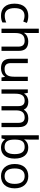

<svg xmlns="http://www.w3.org/2000/svg" viewBox="1530 -2330 810 3911"><g transform="rotate(90 1935.5 -375.0)"><path d="M300 10C361 10 402 0 438 -19V-97C401 -80 357 -66 299 -66C198 -66 146 -137 146 -266C146 -400 197 -469 304 -469C341 -469 388 -456 420 -444L447 -517C415 -533 360 -546 306 -546C162 -546 55 -463 55 -265C55 -75 157 10 300 10Z M653 -537V-760H565V0H653V-277C653 -402 690 -472 810 -472C892 -472 930 -429 930 -343V0H1017V-349C1017 -486 951 -545 821 -545C752 -545 688 -517 654 -462H648C651 -483 653 -511 653 -537Z M1631 -536H1543V-257C1543 -132 1504 -63 1385 -63C1304 -63 1266 -105 1266 -191V-536H1177V-185C1177 -49 1243 10 1372 10C1441 10 1507 -15 1542 -71H1546L1559 0H1631Z M2389 -546C2319 -546 2253 -517 2217 -456H2212C2186 -517 2130 -546 2048 -546C1984 -546 1923 -519 1890 -463H1885L1872 -536H1801V0H1889V-278C1889 -403 1924 -472 2032 -472C2107 -472 2142 -429 2142 -345V0H2229V-296C2229 -410 2270 -472 2374 -472C2448 -472 2483 -429 2483 -345V0H2570V-349C2570 -487 2510 -546 2389 -546Z M2824 -575V-760H2736V0H2799L2817 -68H2824C2854 -25 2906 10 2990 10C3122 10 3211 -84 3211 -268C3211 -452 3123 -545 2990 -545C2906 -545 2854 -510 2824 -465H2819C2821 -487 2824 -530 2824 -575ZM2975 -472C3073 -472 3120 -404 3120 -269C3120 -136 3073 -63 2977 -63C2859 -63 2824 -135 2824 -267V-271C2824 -408 2861 -472 2975 -472Z M3817 -269C3817 -446 3715 -546 3570 -546C3416 -546 3321 -446 3321 -269C3321 -91 3425 10 3567 10C3720 10 3817 -91 3817 -269ZM3412 -269C3412 -396 3459 -472 3568 -472C3677 -472 3726 -396 3726 -269C3726 -142 3677 -63 3569 -63C3460 -63 3412 -142 3412 -269Z"/></g></svg>

Font: Noto Sans Tifinagh Agraw Imazighen
Style: Regular
Weight: 400
Designer: JamraPatel
Foundry: JamraPatel LLC
Version: Version 2.006